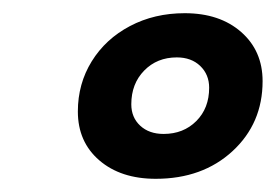

<svg xmlns="http://www.w3.org/2000/svg" viewBox="-20 -750 418 291"><path d="M98 -581Q98 -623 119 -657Q140 -691 177 -710.5Q214 -730 260 -730Q313 -730 345.5 -701.5Q378 -673 378 -627Q378 -563 332.5 -521Q287 -479 216 -479Q163 -479 130.5 -507Q98 -535 98 -581ZM297 -617Q297 -637 283.5 -650Q270 -663 248 -663Q218 -663 198.5 -643Q179 -623 179 -592Q179 -572 192.5 -559.5Q206 -547 228 -547Q258 -547 277.5 -566.5Q297 -586 297 -617Z"/></svg>

Font: Niramit Medium
Style: Italic
Weight: 500
Italic angle: -10°
Designer: Katatrad Aksorn Co.,Ltd.
Foundry: Cadson Demak Co.,Ltd.
Version: Version 1.000; ttfautohint (v1.6)